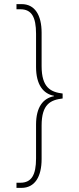

<svg xmlns="http://www.w3.org/2000/svg" viewBox="-20 -780 383 932"><path d="M60 132H84C149 132 182 78 182 -8V-171C182 -275 226 -295 284 -302V-326C226 -333 182 -355 182 -459V-621C182 -707 149 -760 85 -760H60V-735H79C133 -735 155 -698 155 -616V-455C155 -370 189 -325 242 -315V-313C189 -303 155 -260 155 -175V-11C155 69 133 107 79 107H60Z"/></svg>

Font: Noto Serif Myanmar Condensed Thin
Style: Regular
Weight: 100
Width: 3
Designer: Ben Mitchell and the Monotype Design Team
Foundry: Monotype Imaging Inc.
Version: Version 2.106